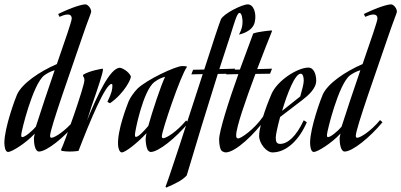

<svg xmlns="http://www.w3.org/2000/svg" viewBox="-70 -690 1835 878"><path d="M258 -605C258 -593 227 -504 190 -397C109 -362 31 -308 8 -258C1 -243 -50 -106 -50 -37C-50 -23 -47 5 -33 5C-17 5 46 -33 89 -79C87 -69 85 -62 85 -57C85 -34 90 3 108 3C144 3 224 -62 281 -131L270 -141C226 -88 180 -61 166 -60C161 -60 159 -63 159 -69C159 -103 260 -384 309 -529C330 -591 347 -631 347 -636C347 -654 330 -670 321 -670C305 -670 262 -658 196 -626L202 -613C224 -623 258 -634 258 -605ZM94 -111C73 -86 43 -63 32 -63C27 -63 27 -68 27 -73C27 -88 80 -305 132 -345C142 -353 162 -364 180 -369C150 -281 117 -184 94 -111Z M289 0C340 -133 412 -306 440 -306C443 -306 444 -304 444 -299C444 -283 442 -267 421 -224L433 -218C499 -263 533 -334 528 -342C517 -365 487 -380 478 -380C433 -380 373 -250 328 -139C341 -181 355 -225 369 -263C372 -273 401 -355 401 -373L399 -376C399 -376 339 -367 310 -348V-341C310 -341 316 -337 316 -323C316 -295 223 -31 209 -5L212 0C224 2 237 3 248 3C271 3 289 0 289 0Z M781 -139C737 -86 691 -59 677 -58C672 -58 670 -61 670 -67C670 -91 756 -346 785 -384L784 -386C780 -387 773 -388 764 -388C733 -388 602 -326 559 -285C544 -270 524 -242 518 -226C512 -210 465 -93 470 -25C471 -11 477 7 487 7C503 7 557 -35 600 -81C598 -71 596 -60 596 -55C596 -38 599 -16 606 -3C608 0 615 5 619 5C655 5 735 -60 792 -129ZM552 -64C547 -64 547 -69 547 -74C547 -89 584 -275 636 -315C657 -331 675 -336 685 -339C665 -297 627 -182 608 -114C587 -89 563 -64 552 -64Z M813 -371 805 -350 857 -351C787 -134 696 146 687 163L690 168C729 151 764 135 784 112C829 -40 877 -196 926 -352L996 -353L1005 -376L933 -374L984 -530C999 -576 1013 -631 1025 -631C1036 -631 1039 -604 1039 -591C1039 -575 1037 -558 1023 -532C1023 -532 1085 -543 1095 -589C1104 -629 1090 -670 1063 -670C1037 -670 951 -627 940 -601C934 -587 902 -491 864 -372Z M1174 -548C1174 -549 1172 -550 1172 -551C1172 -551 1113 -546 1088 -537L1027 -372L972 -371L964 -350L1020 -351C976 -228 932 -90 932 -52C932 -25 938 -7 942 -2C947 4 959 7 962 7C1008 7 1098 -81 1144 -147L1133 -157C1092 -97 1031 -57 1020 -57C1012 -57 1010 -61 1010 -72C1010 -108 1054 -234 1098 -352L1165 -353L1174 -376L1106 -374C1133 -445 1159 -511 1174 -548Z M1176 7C1239 7 1298 -49 1333 -131L1319 -140C1284 -65 1245 -32 1211 -32C1195 -32 1191 -42 1191 -61C1191 -73 1199 -111 1211 -155L1313 -233C1339 -253 1376 -285 1376 -321C1376 -355 1362 -381 1341 -381C1290 -381 1197 -321 1171 -259C1164 -243 1115 -126 1115 -68C1115 -35 1148 7 1176 7ZM1305 -353C1316 -353 1319 -335 1319 -321C1319 -307 1311 -277 1303 -249L1220 -183C1244 -264 1279 -353 1305 -353Z M1656 -605C1656 -593 1625 -504 1588 -397C1507 -362 1429 -308 1406 -258C1399 -243 1348 -106 1348 -37C1348 -23 1351 5 1365 5C1381 5 1444 -33 1487 -79C1485 -69 1483 -62 1483 -57C1483 -34 1488 3 1506 3C1542 3 1622 -62 1679 -131L1668 -141C1624 -88 1578 -61 1564 -60C1559 -60 1557 -63 1557 -69C1557 -103 1658 -384 1707 -529C1728 -591 1745 -631 1745 -636C1745 -654 1728 -670 1719 -670C1703 -670 1660 -658 1594 -626L1600 -613C1622 -623 1656 -634 1656 -605ZM1492 -111C1471 -86 1441 -63 1430 -63C1425 -63 1425 -68 1425 -73C1425 -88 1478 -305 1530 -345C1540 -353 1560 -364 1578 -369C1548 -281 1515 -184 1492 -111Z"/></svg>

Font: Romanesco
Style: Regular
Weight: 400
Designer: Astigmatic (AOETI)
Foundry: Astigmatic (AOETI)
Version: Version 1.000